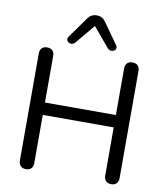

<svg xmlns="http://www.w3.org/2000/svg" viewBox="-100 -1028 962 1117"><g transform="rotate(10 381.0 -469.5)"><path d="M129 7Q108.5 7 97.5 -4.8Q86.5 -16.5 86.5 -37V-668Q86.5 -689.5 97.5 -700.8Q108.5 -712 129 -712Q149.5 -712 160.5 -700.8Q171.5 -689.5 171.5 -668V-394H590.5V-668Q590.5 -689.5 601.5 -700.8Q612.5 -712 633 -712Q653.5 -712 664.5 -700.8Q675.5 -689.5 675.5 -668V-37Q675.5 -16.5 664.5 -4.8Q653.5 7 633 7Q612.5 7 601.5 -4.8Q590.5 -16.5 590.5 -37V-321H171.5V-37Q171.5 -16.5 161 -4.8Q150.5 7 129 7ZM285 -768.5Q276 -758.5 265.2 -757.5Q254.5 -756.5 246.2 -761.8Q238 -767 235.8 -776.2Q233.5 -785.5 241 -796L328 -917.5Q338.5 -933 351.8 -939.5Q365 -946 380.5 -946Q396.5 -946 409.5 -939.5Q422.5 -933 433.5 -917.5L520 -796Q528 -785.5 525.8 -776.2Q523.5 -767 515.2 -761.8Q507 -756.5 496.2 -757.5Q485.5 -758.5 476.5 -768.5L380.5 -883Z"/></g></svg>

Font: Nunito ExtraLight
Style: Regular
Weight: 200
Designer: Vernon Adams
Foundry: Vernon Adams
Version: Version 3.602;April 4, 2023;FontCreator 14.0.0.2856 64-bit